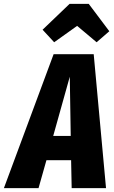

<svg xmlns="http://www.w3.org/2000/svg" viewBox="-72 -976 593 996"><path d="M328.1 -841.8 209 -756.8 148.9 -821.8 289.1 -956.1H388.2L495.1 -814L429.2 -756.8ZM206.1 -694.8H414.1L478 0H299.8L296.9 -145H168.9L127.9 0H-51.8ZM204.1 -271H294.9L290 -578.1Z"/></svg>

Font: Fira Sans Compressed ExtraBold
Style: Italic
Weight: 800
Width: 3
Italic angle: -8°
Designer: Carrois Corporate & Edenspiekermann AG
Foundry: Carrois Corporate GbR & Edenspiekermann AG
Version: Version 4.203;PS 004.203;hotconv 1.0.88;makeotf.lib2.5.64775